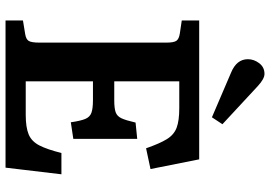

<svg xmlns="http://www.w3.org/2000/svg" viewBox="-161 -815 976 694"><g transform="rotate(90 327.0 -468.0)"><path d="M54 0V-63L103 -71Q122 -74 128 -84Q134 -94 134 -122V-582Q134 -608 127.5 -617.5Q121 -627 101 -630L54 -637V-700H556L591 -524L516 -508Q499 -557 483 -583Q467 -609 441.5 -618.5Q416 -628 371 -628H274V-393H343Q371 -393 385.5 -398Q400 -403 407.5 -419Q415 -435 423 -470L482 -476V-245L422 -236Q417 -271 410 -288Q403 -305 387.5 -310.5Q372 -316 342 -316H274V-73H395Q440 -73 465.5 -83.5Q491 -94 505.5 -122Q520 -150 533 -202H610L586 0ZM404 -746 243 -815Q194 -835 194 -876Q194 -898 208.5 -917Q223 -936 247 -936Q265 -936 291 -912L429 -784Z"/></g></svg>

Font: Literata SemiBold
Style: Regular
Weight: 600
Designer: Latin by Veronika Burian and Jose Scaglione. Greek by Irene Vlachou. Cyrillic by Vera Evstafieva.
Foundry: TypeTogether
Version: Version 3.103; ttfautohint (v1.8.4.7-5d5b);gftools[0.9.29]